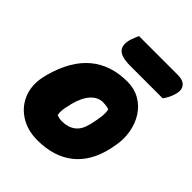

<svg xmlns="http://www.w3.org/2000/svg" viewBox="-219 -904 1042 1042"><g transform="rotate(45 302.0 -383.0)"><path d="M368 -559Q421 -559 463 -535Q505 -511 532 -469Q559 -427 568 -371.5Q577 -316 563 -254L560 -238Q532 -114 452 -51Q372 12 247 12Q168 12 111.5 -25.5Q55 -63 32.5 -125.5Q10 -188 30 -264L33 -277Q111 -559 368 -559ZM351 -386Q315 -386 285 -354Q255 -322 238 -257L236 -246Q220 -190 229 -162Q238 -159 247 -157Q256 -155 268 -155Q314 -155 344.5 -177.5Q375 -200 387 -249L390 -260Q400 -305 402.5 -332.5Q405 -360 400 -379Q382 -386 351 -386ZM237 -778H535Q576 -778 593 -757Q610 -736 601 -701Q595 -679 586.5 -662Q578 -645 567 -630H318Q248 -630 225.5 -656Q203 -682 219 -733Q224 -747 228.5 -758Q233 -769 237 -778Z"/></g></svg>

Font: Recursive Sn Csl St Blk
Style: Italic
Weight: 900
Italic angle: -15°
Version: Version 1.079;hotconv 1.0.112;makeotfexe 2.5.65598; ttfautoh